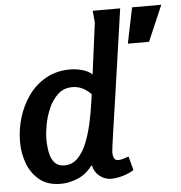

<svg xmlns="http://www.w3.org/2000/svg" viewBox="-54 -821 833 884"><g transform="rotate(-5 362.0 -378.5)"><path d="M280 -509Q305 -509 334 -501.5Q363 -494 381 -477L412 -714L407 -769H534Q513 -623 497.5 -515.5Q482 -408 471 -332.5Q460 -257 453 -210Q446 -163 443 -139.5Q440 -116 440 -110Q440 -97 445 -85.5Q450 -74 465 -74Q475 -74 489 -78Q503 -82 513 -86L530 -22Q508 -8 479 0.5Q450 9 424 9Q395 9 371 -10.5Q347 -30 342 -59H338Q309 -20 269 -4Q229 12 192 12Q132 12 94.5 -18Q57 -48 39 -95.5Q21 -143 21 -197Q21 -254 38 -309.5Q55 -365 87.5 -410Q120 -455 168.5 -482Q217 -509 280 -509ZM283 -427Q243 -427 216 -402Q189 -377 173 -340Q157 -303 150 -265Q143 -227 143 -200Q143 -165 149 -135.5Q155 -106 171 -88.5Q187 -71 216 -71Q251 -71 276 -95.5Q301 -120 318 -161Q335 -202 346 -251.5Q357 -301 364 -351L369 -387Q348 -408 327 -417.5Q306 -427 283 -427ZM589 -769H724L653 -604H555Z"/></g></svg>

Font: Rosario
Style: Italic
Weight: 400
Italic angle: -8.05°
Designer: Hector Gatti
Foundry: Omnibus Type
Version: Version 1.201